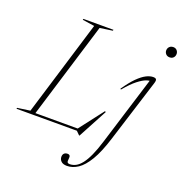

<svg xmlns="http://www.w3.org/2000/svg" viewBox="-206 -877 1197 1261"><g transform="rotate(20 393.0 -247.0)"><path d="M292 -685.5 82.5 0H-39.5L-37.5 -7L51 -19.5L254 -685.5L170 -698L172 -705H382L380 -698ZM377.5 -8.5 512.5 -184 519 -180 410 24H407L382.5 0H63L68 -15.5H405ZM753.5 -697Q753.5 -706.5 758 -714.8Q762.5 -723 770.8 -728Q779 -733 790 -733Q807 -733 816.5 -722.2Q826 -711.5 826 -697Q826 -687.5 821.8 -679.2Q817.5 -671 809.5 -666Q801.5 -661 790 -661Q773 -661 763.2 -671.8Q753.5 -682.5 753.5 -697ZM616.5 -31.5Q584.5 71.5 549 130.8Q513.5 190 476 214.8Q438.5 239.5 400 239.5Q372 239.5 358.8 226.5Q345.5 213.5 345.5 195Q345.5 180 354 171.5Q362.5 163 377.5 163Q389 163 393.5 169.8Q398 176.5 395.5 193Q393 209.5 397 216Q401 222.5 413 222.5Q435.5 222.5 456 211.5Q476.5 200.5 496 175.5Q515.5 150.5 534.2 109.2Q553 68 571.5 7.5L726 -491.5L737.5 -470Q722.5 -475 698.2 -466.8Q674 -458.5 640 -432Q606 -405.5 562 -353L557 -357Q594.5 -412 626.2 -443.8Q658 -475.5 684.8 -489.2Q711.5 -503 734 -503Q745 -503 750.8 -499.8Q756.5 -496.5 757.2 -489.5Q758 -482.5 754.5 -470.5Z"/></g></svg>

Font: Newsreader 60pt ExtraLight
Style: Italic
Weight: 250
Italic angle: -17°
Designer: Hugues Gentile
Foundry: Production Type
Version: Version 1.003